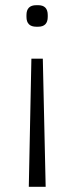

<svg xmlns="http://www.w3.org/2000/svg" viewBox="-20 -580 283 740"><path d="M164 -522V-515Q164 -477 127 -477H120Q82 -477 82 -515V-522Q82 -560 120 -560H127Q164 -560 164 -522ZM156 140H91L101 -354H145Z"/></svg>

Font: Krub Light
Style: Regular
Weight: 300
Designer: Ekaluck Peanpanawate
Foundry: Cadson Demak Co.,Ltd.
Version: Version 1.000; ttfautohint (v1.6)